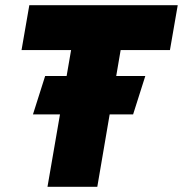

<svg xmlns="http://www.w3.org/2000/svg" viewBox="-20 -720 705 740"><path d="M107 -279H493L540 -427H154ZM63 -527H254L163 0H355L445 -527H635L665 -700H93Z"/></svg>

Font: Jost ExtraBold
Style: Italic
Weight: 800
Italic angle: -5°
Version: Version 3.710